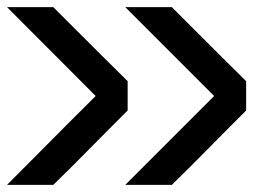

<svg xmlns="http://www.w3.org/2000/svg" viewBox="-24 -520 730 540"><path d="M625.8 -166.7Q606.7 -147.5 573.3 -113.8Q540 -80 512.1 -52.1Q484.2 -24.2 459.2 0H328.3L578.3 -250L328.3 -500H459.2Q625.8 -333.3 668.3 -291.7V-209.2ZM292.5 -166.7Q273.3 -147.5 240 -113.8Q206.7 -80 178.8 -52.1Q150.8 -24.2 125.8 0H-4.2Q200 -205.8 245 -250Q199.2 -295.8 -4.2 -500H125.8Q292.5 -333.3 335 -291.7V-209.2Z"/></svg>

Font: 0xA000-Squareish
Style: Squareish-Bold
Weight: 700
Version: Version 0.1